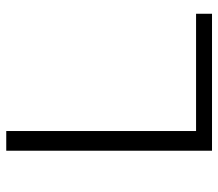

<svg xmlns="http://www.w3.org/2000/svg" viewBox="-62 -636 698 614"><g transform="rotate(-90 287.0 -329.0)"><path d="M550 -51V0H112V-658H175V-51Z"/></g></svg>

Font: Ysabeau Infant Semilight
Style: Regular
Weight: 300
Designer: Christian Thalmann (Catharsis Fonts)
Version: Version 0.003